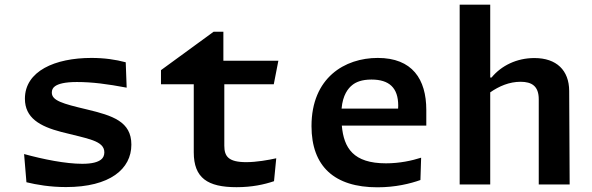

<svg xmlns="http://www.w3.org/2000/svg" viewBox="-20 -785 2520 817"><path d="M369 -538.5C214 -538.5 86 -482.5 86 -365C86 -283.5 149 -247.5 241 -223.5C353.5 -194.5 424 -187 424 -136.5C424 -123 418.5 -112.5 410 -106C396.5 -95.5 373 -88 330 -88C259.5 -88 164.5 -107 82.5 -129.5L92.5 -9.5C136 1 192.5 11 261 11C448 11 539 -66 539 -169.5C539 -268 459.5 -293 349 -319.5C245.5 -344 200.5 -357 200.5 -391C200.5 -402.5 204.5 -411 214 -418C228 -428 255 -436 307 -436C373 -436 436.5 -427.5 519 -412L515 -520C472 -531.5 424.5 -538.5 369 -538.5Z M665 -426.5H804.5V-137C804.5 -27.5 863.5 11.5 986.5 11.5C1053 11.5 1104.5 0 1146 -14L1155.5 -111.5C1122 -104 1071.5 -95 1028 -95C952 -95 934.5 -119.5 934.5 -165V-426.5H1145L1164.5 -526.5H930.5V-650H889L665 -486.5Z M1479.5 -423.5C1494.5 -435.5 1519 -446.5 1560.5 -446.5C1636 -446.5 1674.5 -411.5 1674.5 -335.5C1674.5 -331 1674.5 -327 1674 -323H1433.5C1438.5 -381 1461.5 -409.5 1479.5 -423.5ZM1305.5 -248.5C1305.5 -77 1403 12 1586 12C1663 12 1725.5 -3.5 1769 -19L1772 -114C1733 -101.5 1680.5 -90 1622.5 -90C1483.5 -90 1443 -155 1434.5 -250.5H1794V-317C1794 -448.5 1734 -538.5 1587.5 -538.5C1447 -538.5 1305.5 -454.5 1305.5 -248.5Z M2404 0 2402 -398.5C2401.5 -485.5 2348.5 -538 2254 -538C2179 -538 2113.5 -506 2071.5 -455H2066V-765H1936V0H2066V-392C2104 -418.5 2147.5 -437 2195 -437C2243 -437 2272.5 -418.5 2272.5 -362.5V0Z"/></svg>

Font: Monaspace Argon SemiBold
Style: Regular
Weight: 600
Designer: Riley Cran & the Lettermatic Team
Foundry: Lettermatic
Version: Version 1.000 (Monaspace Argon)